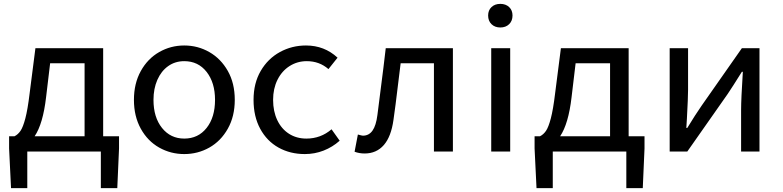

<svg xmlns="http://www.w3.org/2000/svg" viewBox="-20 -783 4043 992"><path d="M133 -300 163 -534H513V-79H595V-16L586 189H501V0H121V189H37L27 -16V-79H55Q73 -88 86 -107Q99 -126 111 -171.5Q123 -217 133 -300ZM417 -79V-456H239L218 -280Q202 -143 159 -79Z M672 -267Q672 -352 707.5 -416Q743 -480 802.5 -514Q862 -548 932 -548Q1002 -548 1061.5 -514Q1121 -480 1157 -416.5Q1193 -353 1193 -267Q1193 -182 1157 -118Q1121 -54 1061.5 -20.5Q1002 13 932 13Q862 13 802.5 -20.5Q743 -54 707.5 -118Q672 -182 672 -267ZM1091 -267Q1091 -356 1047.5 -411.5Q1004 -467 932 -467Q885 -467 849 -441.5Q813 -416 793 -370.5Q773 -325 773 -267Q773 -177 817 -122Q861 -67 932 -67Q1004 -67 1047.5 -122Q1091 -177 1091 -267Z M1290 -267Q1290 -353 1327 -416.5Q1364 -480 1426 -514Q1488 -548 1561 -548Q1656 -548 1724 -485L1677 -426Q1630 -467 1565 -467Q1516 -467 1476 -441.5Q1436 -416 1413.5 -370.5Q1391 -325 1391 -267Q1391 -208 1412.5 -162.5Q1434 -117 1473 -92Q1512 -67 1563 -67Q1637 -67 1693 -115L1735 -56Q1698 -23 1652 -5Q1606 13 1555 13Q1479 13 1419 -20.5Q1359 -54 1324.5 -117.5Q1290 -181 1290 -267Z M1812 1 1829 -88Q1850 -82 1855 -82Q1886 -82 1904.5 -108Q1923 -134 1930 -189L1961 -433L1973 -534H2320V0H2222V-456H2050L2024 -245L2013 -164Q2001 -77 1963 -33.5Q1925 10 1864 10Q1836 10 1812 1Z M2518 -534H2616V0H2518ZM2502 -703Q2502 -730 2519.5 -746.5Q2537 -763 2565 -763Q2593 -763 2610.5 -746.5Q2628 -730 2628 -703Q2628 -675 2610.5 -658Q2593 -641 2565 -641Q2537 -641 2519.5 -658Q2502 -675 2502 -703Z M2848 -300 2878 -534H3228V-79H3310V-16L3301 189H3216V0H2836V189H2752L2742 -16V-79H2770Q2788 -88 2801 -107Q2814 -126 2826 -171.5Q2838 -217 2848 -300ZM3132 -79V-456H2954L2933 -280Q2917 -143 2874 -79Z M3440 -534H3535V-319Q3535 -280 3529 -170L3526 -122H3531Q3573 -191 3605 -237L3813 -534H3904V0H3809V-215Q3809 -270 3818 -412H3813Q3765 -335 3740 -298L3531 0H3440Z"/></svg>

Font: Nebula Sans Medium
Style: Regular
Weight: 500
Designer: Paul D. Hunt for Adobe (as Source Sans)
Foundry: Nebula Entertainment & Broadcasting LLC
Version: Version 1.010